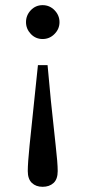

<svg xmlns="http://www.w3.org/2000/svg" viewBox="-20 -512 329 739"><path d="M111.8 -125 126 -261.2H163.1L175.8 -125Q187 -20 194.3 47.9Q202.1 115.7 202.1 146.5Q202.1 177.7 186 192.4Q169.9 207 144 207Q118.2 207 102.5 191.9Q86.9 176.8 86.9 146.5Q86.9 116.2 93.8 47.9Q100.6 -20.5 111.8 -125ZM189.9 -381.3Q170.9 -361.8 144 -361.8Q117.2 -361.8 98.6 -381.3Q80.1 -400.9 80.1 -426.8Q80.1 -453.1 98.6 -472.7Q117.2 -492.2 144 -492.2Q170.9 -492.2 189.9 -472.7Q209 -453.1 209 -426.8Q209 -400.4 189.9 -381.3Z"/></svg>

Font: SourceSerifPro-Regular
Style: Regular
Weight: 400
Designer: Frank Grießhammer
Foundry: Adobe Systems Incorporated
Version: Version 1.014;PS Version 1.0;hotconv 1.0.73;makeotf.lib2.5.5